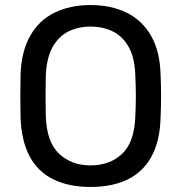

<svg xmlns="http://www.w3.org/2000/svg" viewBox="-20 -730 717 760"><path d="M338.5 10Q252.7 10 191.8 -19.6Q130.9 -49.2 97.7 -110.5Q64.6 -171.8 61.4 -264.9Q60.4 -309.1 60.4 -349.4Q60.4 -389.7 61.4 -434.4Q64.6 -526.4 99.3 -587.8Q133.9 -649.3 195.3 -679.6Q256.7 -710 338.5 -710Q420.2 -710 481.7 -679.6Q543.1 -649.3 578.2 -587.8Q613.4 -526.4 615.6 -434.4Q617.6 -389.7 617.6 -349.4Q617.6 -309.1 615.6 -264.9Q613.2 -171.8 579.7 -110.5Q546.1 -49.2 485.2 -19.6Q424.3 10 338.5 10ZM338.5 -75.3Q414.6 -75.3 463.4 -121.2Q512.3 -167.1 515.7 -270.1Q517.7 -314.7 517.7 -350.2Q517.7 -385.7 515.7 -429.9Q513.9 -498.6 490.6 -541.8Q467.3 -584.9 428.1 -604.8Q388.9 -624.7 338.5 -624.7Q289.1 -624.7 249.8 -604.8Q210.6 -584.9 187.2 -541.8Q163.9 -498.6 161.3 -429.9Q160.3 -385.7 160.3 -350.2Q160.3 -314.7 161.3 -270.1Q164.9 -167.1 214.1 -121.2Q263.2 -75.3 338.5 -75.3Z"/></svg>

Font: Rubik Light
Style: Regular
Weight: 300
Designer: Hubert and Fischer
Foundry: Hubert and Fischer
Version: Version 2.300;gftools[0.9.30]